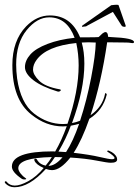

<svg xmlns="http://www.w3.org/2000/svg" viewBox="-49 -661 584 808"><path d="M265 -502Q233 -588 158 -588Q107 -588 63 -534Q19 -480 19 -389Q19 -362 23 -331Q38 -227 94.5 -183Q151 -139 216 -139Q225 -139 235 -140Q282 -276 282 -386Q282 -433 272 -480Q147 -467 105 -409Q90 -389 90 -368Q90 -347 115.5 -321.5Q141 -296 203 -285Q210 -283 205 -278.5Q200 -274 193 -276Q127 -296 91.5 -323.5Q56 -351 56 -378.5Q56 -406 78.5 -431.5Q101 -457 150.5 -476Q200 -495 265 -502ZM295 -482Q306 -443 306 -393Q306 -284 254 -143Q274 -147 288 -153Q316 -238 334.5 -334Q353 -430 354 -482Q338 -483 323 -483Q308 -483 295 -482ZM197 -23Q207 -23 229 -21Q259 -67 284 -140Q271 -136 249 -132Q230 -79 197 -23ZM183 0H182Q171 18 155 37Q183 37 214 1Q203 0 183 0ZM261 -18Q329 -10 369.5 -0.5Q410 9 421.5 9Q433 9 433 4Q433 -4 404 -22Q400 -25 403 -26.5Q406 -28 409 -27Q436 -16 443 3Q444 7 444 10Q444 24 417 24Q404 24 358 15Q312 6 247 2Q205 55 170 55Q158 55 144 50Q74 127 12 127Q-12 127 -28 109Q-29 107 -29 105Q-29 103 -26 102Q-23 101 -22 103Q-9 120 13.5 120Q36 120 70 101.5Q104 83 135 46Q103 32 96 15Q94 7 99 7Q104 7 105.5 9Q107 11 110 16Q120 31 143 36Q159 17 169 0Q28 3 28 47Q28 57 38 69.5Q48 82 57 87.5Q66 93 57 94Q48 95 42 91Q1 63 1 40Q1 -24 173 -24Q180 -24 183 -23Q210 -69 232 -130Q224 -129 216 -129Q145 -129 83 -179Q3 -242 3 -387Q3 -490 61 -550Q106 -596 161 -596Q250 -596 288 -504H326Q354 -504 366 -505L382 -520Q390 -526 395 -526Q405 -526 406 -506Q410 -506 418 -505Q515 -501 515 -484Q515 -478 504 -480Q493 -482 484 -482L402 -483Q377 -312 332 -176Q383 -212 393 -266Q394 -271 397.5 -268Q401 -265 400 -262Q384 -197 327 -161Q296 -72 261 -18ZM304 -549Q296 -547 296 -549.5Q296 -552 296.5 -552Q297 -552 297 -553L419 -639Q434 -641 442 -641Q450 -641 450 -639L480 -553Q480 -549 478 -548Q466 -548 463 -553L426 -611L318 -553Q314 -549 304 -549Z"/></svg>

Font: Lovers Quarrel
Style: Regular
Weight: 400
Designer: Robert E. Leuschke
Foundry: Robert E. Leuschke
Version: Version 1.001